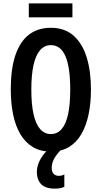

<svg xmlns="http://www.w3.org/2000/svg" viewBox="-20 -890 603 1140"><path d="M520 -358Q520 -276 505.5 -208.5Q491 -141 462 -92Q433 -43 388.5 -16.5Q344 10 282 10Q220 10 175 -17Q130 -44 101 -93Q72 -142 58 -209.5Q44 -277 44 -359Q44 -480 71 -561Q98 -642 151 -683.5Q204 -725 282 -725Q364 -725 416.5 -678.5Q469 -632 494.5 -550Q520 -468 520 -358ZM166 -358Q166 -271 179 -212.5Q192 -154 218 -124Q244 -94 282 -94Q320 -94 345.5 -123Q371 -152 384 -210.5Q397 -269 397 -358Q397 -491 368.5 -556.5Q340 -622 282 -622Q244 -622 218 -592Q192 -562 179 -503.5Q166 -445 166 -358ZM410 -870V-787H151V-870ZM287 108Q287 129 298 141.5Q309 154 329 154Q341 154 348.5 151.5Q356 149 362 146V219Q353 224 338.5 227Q324 230 305 230Q269 230 245.5 218.5Q222 207 210.5 184.5Q199 162 199 130Q199 106 208 81.5Q217 57 235 32Q253 7 281 -14L341 0Q310 34 298.5 58Q287 82 287 108Z"/></svg>

Font: Noto Sans Display ExtraCondensed SemiBold
Style: Regular
Weight: 600
Width: 2
Designer: Monotype Design Team
Foundry: Monotype Imaging Inc.
Version: Version 2.003